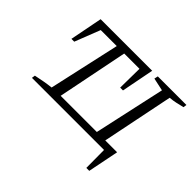

<svg xmlns="http://www.w3.org/2000/svg" viewBox="-143 -743 1111 1111"><g transform="rotate(45 412.0 -187.5)"><path d="M667 146 666 0H76L79 -21Q112 -28 140 -33Q168 -38 196 -41L293 -477H162L101 -321H78L117 -521H539L500 -321H477L479 -477H354L267 -44H563L659 -481L580 -498L585 -521H819L816 -500Q791 -494 768.5 -489Q746 -484 721 -482L632 -44H729L691 146Z"/></g></svg>

Font: Piazzolla SC Light
Style: Italic
Weight: 300
Italic angle: -11.3°
Designer: Juan Pablo del Peral
Foundry: Huerta Tipografica
Version: Version 1.330